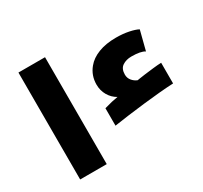

<svg xmlns="http://www.w3.org/2000/svg" viewBox="-154 -971 1248 1182"><g transform="rotate(-30 469.5 -380.0)"><path d="M454 -302Q485 -311 509 -316.5Q533 -322 553 -325Q519 -344 499 -378.5Q479 -413 479 -455Q479 -520 519 -568Q549 -605 602 -625.5Q655 -646 726 -646Q776 -646 817 -637.5Q858 -629 880 -617L845 -480Q817 -498 751 -498Q714 -498 687.5 -480.5Q661 -463 661 -421Q661 -397 675.5 -379Q690 -361 712 -352L730 -355Q740 -357 768 -360.5Q796 -364 830 -368Q864 -372 891 -373V-226Q847 -224 790.5 -219Q734 -214 673.5 -207Q613 -200 556 -192.5Q499 -185 454 -178ZM100 -760H289V0H100Z"/></g></svg>

Font: Noto Kufi Arabic Black
Style: Regular
Weight: 900
Designer: Monotype Design Team, David Williams, Khaled Hosny
Foundry: Google LLC
Version: Version 2.109; ttfautohint (v1.8.4.7-5d5b)